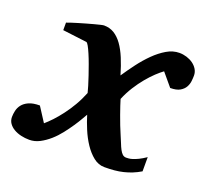

<svg xmlns="http://www.w3.org/2000/svg" viewBox="-113 -613 794 739"><g transform="rotate(20 284.0 -244.0)"><path d="M585.9 -437Q585.9 -427.2 584.5 -414.1Q583 -400.9 576.4 -389.2Q569.8 -377.4 555.7 -369.1Q541.5 -360.8 516.1 -360.8L472.2 -413.1Q460 -404.3 443.8 -389.2Q427.7 -374 410.9 -353.8Q394 -333.5 378.4 -308.8Q362.8 -284.2 351.1 -255.9Q353.5 -247.1 358.9 -231.2Q364.3 -215.3 370.8 -196.8Q377.4 -178.2 384.8 -159.2Q392.1 -140.1 398.9 -125Q405.8 -109.9 410.9 -96.4Q416 -83 421.4 -72.8Q426.8 -62.5 433.1 -56.6Q439.5 -50.8 448.2 -50.8Q452.1 -50.8 458.7 -51.3Q465.3 -51.8 474.6 -54.7Q483.9 -57.6 496.6 -63.7Q509.3 -69.8 525.9 -81.1V-22.9Q508.8 -12.7 492.2 -6.1Q475.6 0.5 458.5 4.6Q441.4 8.8 422.6 10.5Q403.8 12.2 381.8 12.2Q357.4 12.2 336.9 -4.2Q316.4 -20.5 299.8 -45.4Q283.2 -70.3 271 -99.6Q258.8 -128.9 251 -154.8Q247.1 -148.4 238.8 -133.8Q230.5 -119.1 218 -100.6Q205.6 -82 189.9 -62Q174.3 -42 155.8 -25.6Q137.2 -9.3 116.7 1.5Q96.2 12.2 74.2 12.2Q56.6 12.2 40 8.3Q23.4 4.4 10.5 -3.2Q-2.4 -10.7 -10.3 -22Q-18.1 -33.2 -18.1 -47.9Q-18.1 -59.6 -15.1 -73.2Q-12.2 -86.9 -3.2 -98.6Q5.9 -110.4 22.9 -118.2Q40 -126 67.9 -126L106 -66.9Q119.1 -78.1 134.8 -94.7Q150.4 -111.3 166.5 -132.6Q182.6 -153.8 197.5 -179.2Q212.4 -204.6 224.1 -233.9Q221.7 -243.7 216.6 -261Q211.4 -278.3 204.6 -298.3Q197.8 -318.4 190.2 -339.4Q182.6 -360.4 175.3 -377.4Q168 -394.5 161.9 -405.5Q155.8 -416.5 151.9 -417L53.2 -429.2V-460Q59.1 -462.4 71 -466.3Q83 -470.2 97.7 -474.6Q112.3 -479 127.9 -483.4Q143.6 -487.8 157.2 -491.5Q170.9 -495.1 181.2 -497.6Q191.4 -500 194.8 -500Q218.3 -500 236.6 -488.8Q254.9 -477.5 269.8 -456.8Q284.7 -436 296.9 -406.7Q309.1 -377.4 319.8 -340.8Q337.4 -367.2 358.4 -395.3Q379.4 -423.3 403.1 -446.8Q426.8 -470.2 452.1 -485.1Q477.5 -500 503.9 -500Q519 -500 533.9 -495.4Q548.8 -490.7 560.3 -482.4Q571.8 -474.1 578.9 -462.4Q585.9 -450.7 585.9 -437Z"/></g></svg>

Font: Charis SIL Cyr
Style: Bold Italic
Weight: 700
Italic angle: -11°
Foundry: SIL International
Version: Version 5.000